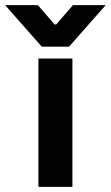

<svg xmlns="http://www.w3.org/2000/svg" viewBox="-79 -725 430 745"><path d="M70 -498H202V0H70ZM-59 -705H68L133 -630H139L204 -705H331L189 -544H83Z"/></svg>

Font: Chakra Petch
Style: Bold
Weight: 700
Designer: Katatrad Aksorn Co.,Ltd.
Foundry: Cadson Demak Co.,Ltd.
Version: Version 1.000; ttfautohint (v1.6)